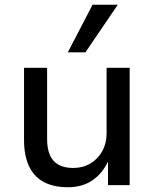

<svg xmlns="http://www.w3.org/2000/svg" viewBox="-20 -778 648 807"><path d="M266 9Q205 9 164 -13Q123 -35 102 -79.5Q81 -124 81 -190V-493H178V-193Q178 -155 189 -128Q200 -101 224.5 -86.5Q249 -72 288 -72Q328 -72 360 -91Q392 -110 410 -143Q428 -176 428 -216V-493H525V0H434V-108H438Q414 -52 370.5 -21.5Q327 9 266 9ZM265 -558 369 -758H475L339 -558Z"/></svg>

Font: Nunito Sans 12pt ExtraLight 9pt Medium
Style: Regular
Weight: 500
Version: Version 3.101;gftools[0.9.27]